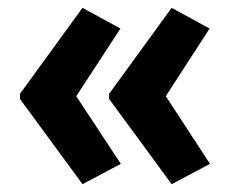

<svg xmlns="http://www.w3.org/2000/svg" viewBox="-20 -521 590 491"><path d="M31 -281V-268L191 -50L289 -102L175 -275L288 -448L191 -501ZM259 -281V-268L419 -50L517 -102L404 -275L516 -448L419 -501Z"/></svg>

Font: Noto Sans Arabic UI Cn
Style: Bold
Weight: 700
Width: 3
Designer: Monotype Design Team, Nadine Chahine and Nizar Qandah
Foundry: Monotype Imaging Inc.
Version: Version 2.010